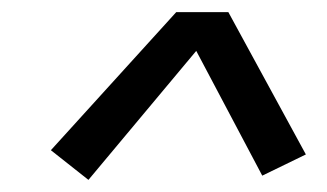

<svg xmlns="http://www.w3.org/2000/svg" viewBox="-20 -744 540 317"><path d="M126 -447 64 -496 271 -724H357L485 -489L413 -454L304 -660Z"/></svg>

Font: Iosevka Custom
Style: Italic
Weight: 400
Italic angle: -9°
Monospace: yes
Designer: Belleve Invis
Foundry: Belleve Invis
Version: Version 30.3.3; ttfautohint (v1.8.3)